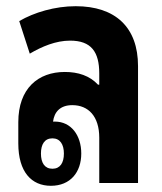

<svg xmlns="http://www.w3.org/2000/svg" viewBox="-20 -590 523 619"><path d="M144 9C207 9 242 -35 242 -95C242 -154 209 -198 157 -198H151C155 -229 174 -251 213 -251C265 -251 300 -215 300 -146V0H425V-377C425 -502 352 -570 224 -570C157 -570 90 -550 42 -522L76 -417C115 -440 160 -459 206 -459C274 -459 300 -423 300 -353V-317H296C269 -346 232 -358 189 -358C103 -358 39 -305 39 -196V-128C39 -35 82 9 144 9ZM149 -46C124 -46 112 -65 112 -95C112 -125 124 -144 149 -144C174 -144 186 -124 186 -95C186 -65 174 -46 149 -46Z"/></svg>

Font: Noto Sans Thai Looped ExtraCondensed
Style: Bold
Weight: 700
Width: 2
Designer: Sasikarn Vongin, Ben Mitchell
Foundry: The Fontpad Ltd
Version: Version 1.001